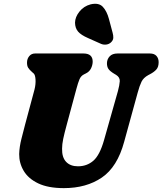

<svg xmlns="http://www.w3.org/2000/svg" viewBox="-20 -983 860 1016"><path d="M530.5 -241.5 604 -501Q612.5 -532.5 613.8 -553.2Q615 -574 594 -587L585.5 -592Q562 -606 553.8 -618.2Q545.5 -630.5 546 -649.5Q546.5 -670 560.5 -685Q574.5 -700 602 -700H773Q796.5 -700 808 -687Q819.5 -674 819.5 -654Q819.5 -628.5 807.2 -615Q795 -601.5 774 -590.5L764.5 -585.5Q739 -571.5 728.8 -550.5Q718.5 -529.5 708.5 -492.5L637 -232.5Q601 -99.5 519 -43.5Q437 12.5 318 12.5Q235 12.5 182.5 -12.5Q130 -37.5 105.5 -78.8Q81 -120 81.5 -168Q82.5 -205.5 93.5 -248.8Q104.5 -292 113 -324.5L162.5 -509Q169.5 -537 168 -562Q166.5 -587 158 -594.5L151 -600.5Q135 -614.5 128.8 -625Q122.5 -635.5 123 -654Q123.5 -672.5 135 -686.2Q146.5 -700 166 -700H421.5Q471 -700 470.5 -656Q470 -638 461.5 -620.8Q453 -603.5 434.5 -594.5L425.5 -590Q408.5 -582 400.8 -563.8Q393 -545.5 384.5 -513.5L333.5 -324.5Q320.5 -277 314.5 -248Q308.5 -219 308.5 -196.5Q307.5 -150 330 -126.5Q352.5 -103 392.5 -103Q440 -103 474 -132.5Q508 -162 530.5 -241.5ZM556.5 -882.5 576 -809.5Q580 -795.5 579.5 -782.8Q579 -770 567.5 -759Q557 -749 542 -747.2Q527 -745.5 514.5 -751L446 -781.5Q409 -797.5 393.2 -815.8Q377.5 -834 377 -863Q377.5 -893 400.5 -921.8Q423.5 -950.5 459.5 -960Q502.5 -970 524 -947Q545.5 -924 556.5 -882.5Z"/></svg>

Font: Fraunces 72pt S100 Black
Style: Italic
Weight: 900
Italic angle: -16°
Version: Version 1.000; ttfautohint (v1.8.3)